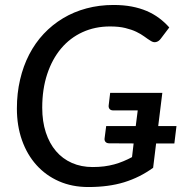

<svg xmlns="http://www.w3.org/2000/svg" viewBox="-20 -745 745 773"><path d="M526.5 -237.5 534.5 -300.5H436Q426 -300.5 421.2 -306.2Q416.5 -312 417.5 -320.5L423.5 -371H633.5L617 -237.5H690.5L682 -167.5H608.5L596.5 -69.5Q569.5 -50 540.5 -35.5Q511.5 -21 479.8 -11.2Q448 -1.5 412.2 3.2Q376.5 8 335.5 8Q270.5 8 217.5 -15.2Q164.5 -38.5 126.8 -80.5Q89 -122.5 68.5 -180.5Q48 -238.5 48 -308Q48 -369.5 60.8 -424.2Q73.5 -479 97.5 -525.5Q121.5 -572 156 -608.8Q190.5 -645.5 233.8 -671.5Q277 -697.5 328.2 -711.2Q379.5 -725 437 -725Q476.5 -725 509.8 -718.8Q543 -712.5 570.5 -700.8Q598 -689 620.5 -672.2Q643 -655.5 661.5 -634.5L627.5 -589.5Q619.5 -578.5 608.5 -575.8Q597.5 -573 586 -581Q574.5 -588 561 -598Q547.5 -608 528.8 -617Q510 -626 484.5 -632.2Q459 -638.5 423 -638.5Q362.5 -638.5 312.2 -615.5Q262 -592.5 226 -549.8Q190 -507 170 -446.5Q150 -386 150 -311.5Q150 -256 164.5 -211.8Q179 -167.5 205.5 -136.5Q232 -105.5 269.5 -89Q307 -72.5 353 -72.5Q378 -72.5 399.2 -75.2Q420.5 -78 439.8 -83.2Q459 -88.5 476.5 -95.8Q494 -103 511.5 -112.5L518 -167.5L420 -168Q410 -168 405 -173.5Q400 -179 401 -187.5L407.5 -237.5Z"/></svg>

Font: Lato Medium
Style: Italic
Weight: 500
Italic angle: -7°
Designer: Lukasz Dziedzic
Foundry: tyPoland Lukasz Dziedzic
Version: Version 2.006; 2014-01-15